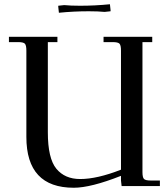

<svg xmlns="http://www.w3.org/2000/svg" viewBox="-20 -875 791 903"><path d="M22 -677V-702H250V-677H205V-253Q205 -130 245 -81.5Q285 -33 357 -33Q437 -33 549 -77V-637Q549 -662 542 -669.5Q535 -677 510 -677H467V-702H696V-677H650V-66Q650 -41 657 -33.5Q664 -26 689 -26H732V0H552L549 -26V-48Q407 8 327 8Q104 8 104 -231V-637Q104 -662 97 -669.5Q90 -677 65 -677ZM254 -843V-848L282 -851Q312 -848 356 -848Q427 -848 497 -855L500 -827V-822L472 -819Q442 -822 398 -822Q327 -822 257 -815Z"/></svg>

Font: Dihjauti
Style: Bold
Weight: 700
Designer: T. Christopher White
Version: Version 3.0.0